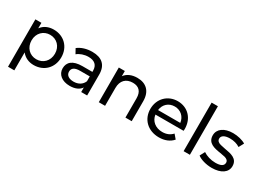

<svg xmlns="http://www.w3.org/2000/svg" viewBox="-37 -1544 3425 2541"><g transform="rotate(30 1675.5 -274.0)"><path d="M91 -530V194H187V-80C231 -24 296 6 372 6C527 6 640 -104 640 -265C640 -425 527 -535 372 -535C293 -535 226 -505 183 -446V-530ZM364 -451C466 -451 543 -376 543 -265C543 -154 466 -78 364 -78C262 -78 186 -154 186 -265C186 -375 264 -451 364 -451Z M923 6C1004 6 1065 -21 1097 -70V0H1188V-320C1188 -463 1108 -535 961 -535C876 -535 797 -511 742 -467L782 -395C823 -430 887 -452 950 -452C1043 -452 1092 -407 1092 -324V-305H940C792 -305 727 -243 727 -150C727 -57 804 6 923 6ZM822 -154C822 -209 863 -236 944 -236H1092V-162C1068 -102 1012 -68 939 -68C866 -68 822 -101 822 -154Z M1462 0V-273C1462 -386 1526 -449 1630 -449C1722 -449 1773 -397 1773 -294V0H1869V-305C1869 -456 1784 -535 1649 -535C1565 -535 1497 -505 1458 -450V-530H1366V0Z M2286 6C2374 6 2447 -24 2495 -80L2442 -142C2403 -99 2352 -78 2289 -78C2185 -78 2109 -140 2097 -233H2527C2528 -245 2529 -255 2529 -262C2529 -423 2420 -535 2267 -535C2114 -535 2001 -421 2001 -265C2001 -107 2116 6 2286 6ZM2267 -454C2359 -454 2426 -391 2437 -302H2097C2108 -393 2175 -454 2267 -454Z M2662 0H2758V-742H2662Z M2874 -56C2919 -20 3006 6 3093 6C3234 6 3322 -55 3322 -151C3322 -267 3217 -285 3123 -301C3091 -307 3066 -312 3049 -317C3013 -326 2986 -345 2986 -380C2986 -424 3030 -453 3111 -453C3170 -453 3221 -439 3264 -411L3305 -487C3260 -516 3183 -535 3112 -535C2977 -535 2891 -472 2891 -376C2891 -257 2997 -237 3094 -222C3125 -217 3150 -212 3167 -208C3201 -199 3226 -181 3226 -149C3226 -101 3184 -77 3100 -77C3032 -77 2961 -99 2914 -132Z"/></g></svg>

Font: Malon Grotesk Med
Style: Regular
Weight: 500
Designer: Julieta Ulanovsky
Foundry: Julieta Ulanovsky
Version: Version 7.200